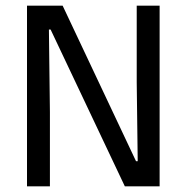

<svg xmlns="http://www.w3.org/2000/svg" viewBox="-20 -659 660 679"><path d="M75.5 -639H201.5L461 -89H467L463.5 -368V-639H544.5V0H421.5L159 -554.5H153L156.5 -262.5V0H75.5Z"/></svg>

Font: Anek Malayalam Medium
Style: Regular
Weight: 400
Version: Version 1.003